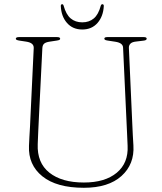

<svg xmlns="http://www.w3.org/2000/svg" viewBox="-20 -876 770 911"><path d="M581 -284 564 -649.5Q563.5 -672.5 527 -678L491 -683.5Q480.5 -685 477.8 -687.5Q475 -690 475 -692.5Q475 -700 489 -700H662Q676 -700 676 -692.5Q676 -689.5 673 -686.8Q670 -684 660 -683L626.5 -679Q606.5 -677 598.8 -668.8Q591 -660.5 591.5 -649L608 -281Q609 -257 610.2 -234Q611.5 -211 613 -186Q618.5 -97 556.5 -41Q494.5 15 378 15Q248.5 15 181 -39.5Q113.5 -94 117.5 -184Q118 -200.5 119.5 -226Q121 -251.5 122.5 -277.2Q124 -303 124.5 -321L140 -647.5Q141.5 -673 104 -678.5L71 -683.5Q55 -686 55 -692Q55 -700 69.5 -700H251.5Q265.5 -700 265.5 -692Q265.5 -689.5 262.5 -687.2Q259.5 -685 249.5 -683.5L216.5 -678.5Q198.5 -676 190.2 -669.5Q182 -663 181 -648.5L165 -326Q163 -285.5 161.5 -253.5Q160 -221.5 159 -192Q155.5 -103.5 214.2 -56.8Q273 -10 378 -10Q478 -10 533.8 -56.2Q589.5 -102.5 585.5 -184Q584 -217.5 583 -241Q582 -264.5 581 -284ZM370.5 -770Q403 -770 425 -788.5Q447 -807 458 -848.5Q460.5 -856 465.5 -856Q472.5 -856 472.5 -847.5Q470 -798.5 442.8 -767.2Q415.5 -736 370.5 -736Q325 -736 297.8 -767.2Q270.5 -798.5 268.5 -847.5Q268.5 -856 275 -856Q280 -856 282 -848.5Q293.5 -807 315.5 -788.5Q337.5 -770 370.5 -770Z"/></svg>

Font: Fraunces 9pt Thin
Style: Regular
Weight: 100
Version: Version 1.000;[b76b70a41]